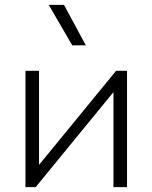

<svg xmlns="http://www.w3.org/2000/svg" viewBox="-20 -772 629 792"><path d="M85 0V-480H141V-92L459 -480H504V0H448V-392L127 0ZM278 -585 181 -752H244L334 -585Z"/></svg>

Font: Geologica Cursive Thin
Style: Regular
Weight: 250
Designer: Sindre Bremnes, Frode Helland
Foundry: Monokrom Skriftforlag AS
Version: Version 1.010;gftools[0.9.28]